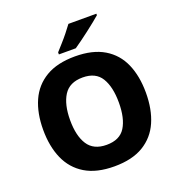

<svg xmlns="http://www.w3.org/2000/svg" viewBox="-163 -1064 1119 1207"><g transform="rotate(-20 397.0 -460.5)"><path d="M740 -358Q740 -247 704 -164.5Q668 -82 592 -36Q516 10 397 10Q278 10 202 -36Q126 -82 89.5 -165Q53 -248 53 -359Q53 -470 89.5 -552Q126 -634 202.5 -679.5Q279 -725 398 -725Q516 -725 592 -679.5Q668 -634 704 -551.5Q740 -469 740 -358ZM233 -358Q233 -253 271.5 -193.5Q310 -134 397 -134Q485 -134 522 -193.5Q559 -253 559 -358Q559 -463 522 -523.5Q485 -584 398 -584Q310 -584 271.5 -523.5Q233 -463 233 -358ZM617 -921Q601 -907 576 -887Q551 -867 522.5 -845Q494 -823 467 -803.5Q440 -784 421 -771H308V-785Q324 -803 347 -828.5Q370 -854 392 -881.5Q414 -909 430 -931H617Z"/></g></svg>

Font: Noto Sans Thai Looped ExtraBold
Style: Regular
Weight: 800
Designer: Sasikarn Vongin, Ben Mitchell
Foundry: The Fontpad Ltd
Version: Version 1.001; ttfautohint (v1.8.4.7-5d5b)